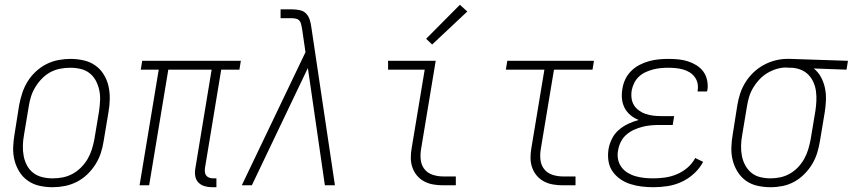

<svg xmlns="http://www.w3.org/2000/svg" viewBox="-20 -774 3562 802"><path d="M200 8Q171 8 144.5 2Q118 -4 96.5 -19Q75 -34 61 -56.5Q47 -79 40.5 -105Q34 -131 35 -159Q36 -187 41 -215L60 -335Q65 -361 73 -385.5Q81 -410 95 -433Q109 -456 129.5 -475Q150 -494 173.5 -506Q197 -518 223 -523Q249 -528 274 -528Q302 -528 329 -522Q356 -516 377.5 -501Q399 -486 413 -463.5Q427 -441 433 -415Q439 -389 438.5 -361Q438 -333 433 -305L413 -185Q409 -159 401 -134.5Q393 -110 378.5 -87Q364 -64 344 -45Q324 -26 300 -14Q276 -2 250.5 3Q225 8 200 8ZM200 -29Q221 -29 242 -33Q263 -37 282.5 -47.5Q302 -58 318.5 -74.5Q335 -91 346 -110Q357 -129 363.5 -149.5Q370 -170 374 -191L394 -311Q397 -333 398 -355Q399 -377 394.5 -398Q390 -419 380 -437.5Q370 -456 354 -468.5Q338 -481 317 -486Q296 -491 273 -491Q253 -491 231.5 -487Q210 -483 190.5 -472.5Q171 -462 155 -445.5Q139 -429 127.5 -410Q116 -391 109.5 -370.5Q103 -350 100 -329L80 -209Q76 -187 75.5 -165Q75 -143 79 -122Q83 -101 93 -82.5Q103 -64 119.5 -51.5Q136 -39 157 -34Q178 -29 200 -29Z M865 8Q849 8 834 3.5Q819 -1 808.5 -12Q798 -23 795.5 -39Q793 -55 796 -71L864 -483H683L603 0H563L643 -483H568L574 -520H986L980 -483H904L836 -71Q835 -62 836 -54Q837 -46 842 -40Q847 -34 855 -31.5Q863 -29 871 -29H884V8Z M990 0 1023 -69 1256 -556 1242 -652Q1240 -661 1238.5 -670Q1237 -679 1232 -686Q1227 -693 1218 -695.5Q1209 -698 1199 -698H1152V-735H1199Q1216 -735 1232.5 -731.5Q1249 -728 1259.5 -716.5Q1270 -705 1274.5 -689Q1279 -673 1281 -657L1379 0H1337L1266 -490L1032 0Z M1831 0Q1810 0 1789.5 -3.5Q1769 -7 1751.5 -16.5Q1734 -26 1721.5 -41Q1709 -56 1702.5 -75Q1696 -94 1696 -115Q1696 -136 1700 -158L1754 -483H1601V-520H1800L1739 -152Q1735 -129 1737.5 -106.5Q1740 -84 1753 -67.5Q1766 -51 1787 -44Q1808 -37 1831 -37H1884V0ZM1785 -588 1760 -612 1901 -754 1932 -726Z M2331 0Q2310 0 2289.5 -3.5Q2269 -7 2251.5 -16.5Q2234 -26 2221.5 -41Q2209 -56 2202.5 -75Q2196 -94 2196 -115Q2196 -136 2200 -158L2254 -483H2093L2099 -520H2461L2455 -483H2294L2239 -152Q2235 -129 2237.5 -106.5Q2240 -84 2253 -67.5Q2266 -51 2287 -44Q2308 -37 2331 -37H2384V0Z M2709 8Q2684 8 2659.5 5Q2635 2 2612 -5.5Q2589 -13 2570 -26.5Q2551 -40 2538 -59Q2525 -78 2521.5 -102.5Q2518 -127 2522 -152Q2526 -174 2536.5 -195Q2547 -216 2565 -231.5Q2583 -247 2604.5 -257Q2626 -267 2648 -273Q2629 -280 2613.5 -293Q2598 -306 2589 -323.5Q2580 -341 2578 -361.5Q2576 -382 2580 -404Q2583 -424 2592 -443Q2601 -462 2616.5 -477.5Q2632 -493 2651.5 -503Q2671 -513 2691 -518.5Q2711 -524 2731.5 -526Q2752 -528 2771 -528Q2793 -528 2813.5 -526Q2834 -524 2853 -518Q2872 -512 2889 -501.5Q2906 -491 2917.5 -475.5Q2929 -460 2933.5 -439.5Q2938 -419 2935 -398Q2934 -397 2934 -395Q2934 -393 2933 -392H2894Q2894 -393 2894 -394Q2894 -395 2894 -396Q2897 -412 2893.5 -427Q2890 -442 2881 -453.5Q2872 -465 2859.5 -472.5Q2847 -480 2832.5 -484Q2818 -488 2802.5 -489.5Q2787 -491 2771 -491Q2756 -491 2740 -489.5Q2724 -488 2708.5 -484Q2693 -480 2677.5 -473Q2662 -466 2649.5 -454.5Q2637 -443 2629.5 -428Q2622 -413 2619 -398Q2616 -381 2618 -364.5Q2620 -348 2628 -335Q2636 -322 2649 -312.5Q2662 -303 2677 -298Q2692 -293 2708.5 -291Q2725 -289 2742 -289H2796L2790 -252H2735Q2718 -252 2700 -250.5Q2682 -249 2664 -244.5Q2646 -240 2628.5 -232Q2611 -224 2596.5 -211.5Q2582 -199 2573.5 -182Q2565 -165 2562 -147Q2558 -128 2561.5 -109.5Q2565 -91 2575.5 -76.5Q2586 -62 2601.5 -52.5Q2617 -43 2634.5 -38Q2652 -33 2670.5 -31Q2689 -29 2709 -29Q2733 -29 2758 -32.5Q2783 -36 2807 -46Q2831 -56 2851.5 -73.5Q2872 -91 2884 -114L2917 -98Q2903 -71 2879 -49Q2855 -27 2826.5 -14Q2798 -1 2768 3.5Q2738 8 2709 8Z M3199 8Q3171 8 3144 2Q3117 -4 3096 -19Q3075 -34 3061 -56.5Q3047 -79 3040.5 -105Q3034 -131 3035 -159Q3036 -187 3041 -215L3060 -335Q3064 -360 3072 -384Q3080 -408 3094 -430.5Q3108 -453 3127.5 -471.5Q3147 -490 3170 -502.5Q3193 -515 3218 -521.5Q3243 -528 3267 -528Q3271 -528 3274.5 -528Q3278 -528 3281 -528L3522 -520L3516 -483L3379 -488Q3398 -473 3409.5 -451.5Q3421 -430 3426 -406Q3431 -382 3430 -356Q3429 -330 3425 -305L3405 -185Q3401 -160 3393.5 -135.5Q3386 -111 3372.5 -88.5Q3359 -66 3339.5 -46.5Q3320 -27 3297 -14.5Q3274 -2 3249 3Q3224 8 3199 8Q3199 8 3199 8Q3199 8 3199 8ZM3199 -29Q3219 -29 3240 -33.5Q3261 -38 3280 -49Q3299 -60 3314 -76Q3329 -92 3339.5 -111Q3350 -130 3356 -150Q3362 -170 3366 -191L3386 -311Q3389 -331 3390 -351.5Q3391 -372 3388.5 -392Q3386 -412 3378 -430Q3370 -448 3357 -461.5Q3344 -475 3325.5 -482.5Q3307 -490 3287 -491H3275Q3272 -491 3269.5 -491.5Q3267 -492 3264 -492Q3244 -492 3224 -486Q3204 -480 3185.5 -469Q3167 -458 3152 -442Q3137 -426 3126 -407.5Q3115 -389 3109 -369Q3103 -349 3100 -329L3080 -209Q3076 -187 3075.5 -165Q3075 -143 3079 -122.5Q3083 -102 3093 -83.5Q3103 -65 3119 -52Q3135 -39 3156 -34Q3177 -29 3199 -29Z"/></svg>

Font: Iosevka SS04 Extralight
Style: Italic
Weight: 200
Italic angle: -9°
Monospace: yes
Designer: Belleve Invis
Foundry: Belleve Invis
Version: Version 19.0.0; ttfautohint (v1.8.4)